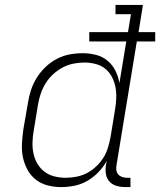

<svg xmlns="http://www.w3.org/2000/svg" viewBox="-20 -755 653 783"><path d="M229 8Q201 8 174 1Q147 -6 126 -22.5Q105 -39 92 -63Q79 -87 73.5 -113.5Q68 -140 69.5 -168.5Q71 -197 75 -226L94 -336Q98 -362 106.5 -388Q115 -414 130 -438Q145 -462 166 -482Q187 -502 212 -515Q237 -528 263.5 -533Q290 -538 317 -538Q346 -538 372.5 -531Q399 -524 419 -507Q439 -490 451 -466Q463 -442 467 -416L495 -586H344V-624H502L514 -697H451V-735H563L545 -624H613V-586H538L455 -81Q453 -71 454.5 -61Q456 -51 462 -44Q468 -37 477.5 -33.5Q487 -30 497 -30H512V8H491Q473 8 455.5 3Q438 -2 426.5 -14.5Q415 -27 412 -45Q409 -63 412 -81L415 -98Q401 -73 380.5 -52Q360 -31 335.5 -17Q311 -3 283.5 2.5Q256 8 229 8Q229 8 229 8Q229 8 229 8ZM249 -30Q270 -30 292.5 -34.5Q315 -39 335 -49.5Q355 -60 372.5 -76.5Q390 -93 402 -112.5Q414 -132 420.5 -153.5Q427 -175 431 -197L449 -307Q453 -330 454 -353.5Q455 -377 451 -399Q447 -421 436.5 -441Q426 -461 409.5 -474.5Q393 -488 370.5 -494Q348 -500 325 -500Q302 -500 279.5 -495.5Q257 -491 236 -480Q215 -469 197 -452.5Q179 -436 166.5 -416Q154 -396 146.5 -374Q139 -352 135 -329L117 -219Q113 -196 112.5 -172.5Q112 -149 117 -127Q122 -105 133.5 -86Q145 -67 162.5 -54Q180 -41 202.5 -35.5Q225 -30 249 -30Z"/></svg>

Font: Iosevka Curly Slab XLtEx
Style: Italic
Weight: 200
Width: 7
Italic angle: -9°
Monospace: yes
Designer: Belleve Invis
Foundry: Belleve Invis
Version: Version 11.1.0; ttfautohint (v1.8.3)